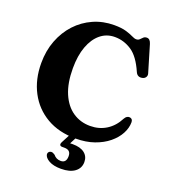

<svg xmlns="http://www.w3.org/2000/svg" viewBox="-166 -838 1045 1183"><g transform="rotate(20 357.0 -247.0)"><path d="M682.5 -192Q682.5 -155 662.5 -117.5Q642.5 -80 604.8 -49Q567 -18 513.5 0.8Q460 19.5 393 19.5Q282.5 19.5 202.2 -27.2Q122 -74 78.5 -156.5Q35 -239 35 -346Q35 -426.5 61 -494.5Q87 -562.5 133.5 -612.8Q180 -663 242.8 -691Q305.5 -719 378.5 -719Q427 -719 457 -710Q487 -701 504.8 -692Q522.5 -683 534 -683Q547.5 -683 555.5 -691Q563.5 -699 571.8 -707Q580 -715 594 -715Q615 -715 624 -685L676 -510.5Q680 -497 673 -486.2Q666 -475.5 652.5 -472.5Q620.5 -465 607.5 -495Q568.5 -584.5 517.5 -618Q466.5 -651.5 407.5 -651.5Q353.5 -651.5 313.5 -618.5Q273.5 -585.5 251.2 -525.2Q229 -465 229 -382.5Q229 -284.5 257.5 -218Q286 -151.5 335.8 -117.8Q385.5 -84 449.5 -84Q508.5 -84 555 -113Q601.5 -142 629.5 -196.5Q643 -221 664 -217.5Q682.5 -214 682.5 -192ZM360.5 -6.5H405L371.5 58.5Q379 58 388.5 58Q439 58 466.2 79.2Q493.5 100.5 493.5 137.5Q493.5 177.5 461.5 201.5Q429.5 225.5 371 225.5Q322 225.5 292.5 209Q263 192.5 260 170.5Q259.5 161 265.5 154.8Q271.5 148.5 280 148Q287.5 147.5 293.2 150.5Q299 153.5 305.5 157.5Q323.5 180.5 353.5 180.5Q390 180.5 390 136.5Q390 96 348 96H333.5Q321 96 317.8 88.8Q314.5 81.5 320 71Z"/></g></svg>

Font: Fraunces 9pt S000
Style: Bold
Weight: 700
Version: Version 1.000; ttfautohint (v1.8.3)